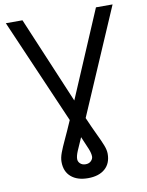

<svg xmlns="http://www.w3.org/2000/svg" viewBox="-100 -798 831 1082"><g transform="rotate(-10 315.5 -257.0)"><path d="M9.9 -727.3H105.1L314.3 -231.5L525.6 -727.3H620.7L360.1 -122.9Q386 -62.9 405.7 -22Q425.4 18.8 436.4 46.7Q447.4 74.6 447.4 96.6Q447.4 152 412.3 182.5Q377.1 213.1 315.3 213.1Q253.6 213.1 218.4 182.5Q183.2 152 183.2 96.6Q183.2 73.2 193.9 44.7Q204.5 16.3 223.9 -24.9Q243.3 -66.1 269.9 -127.5ZM316.1 -21.3Q295.8 23.8 284.3 51.1Q272.7 78.5 272.7 96.6Q272.7 111.5 284.4 122.5Q296.2 133.5 315.3 133.5Q334.5 133.5 346.2 122Q358 110.4 358 96.6Q358 78.5 347.3 51.8Q336.6 25.2 316.1 -21.3Z"/></g></svg>

Font: Inter UI
Style: Regular
Weight: 400
Designer: Rasmus Andersson
Foundry: rsms
Version: 3.2;8d6f07862